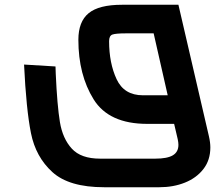

<svg xmlns="http://www.w3.org/2000/svg" viewBox="-20 -520 903 806"><path d="M863 99Q863 152 834 189.5Q805 227 756.5 246.5Q708 266 649 266H417Q270 266 200 202.5Q130 139 110 39Q90 -61 81 -249L213 -241L214 -211Q220 -77 231.5 -7.5Q243 62 281.5 104Q320 146 400 146H632Q682 146 705.5 132Q729 118 729 88Q729 78 726 64L711 0H598Q437 0 373 -103Q309 -206 309 -353Q309 -429 352 -464.5Q395 -500 492 -500H729L857 52Q863 78 863 99ZM684 -120 625 -380H510Q466 -380 452 -375Q438 -370 438 -347Q438 -255 469.5 -187.5Q501 -120 580 -120Z"/></svg>

Font: Cairo
Style: Bold Italic
Weight: 700
Italic angle: -13°
Designer: Mohamed Gaber, Accademia di Belle Arti di Urbino and others
Foundry: Kief Type Foundry, Accademia di Belle Arti di Urbino and others
Version: Version 3.011